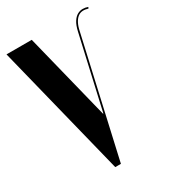

<svg xmlns="http://www.w3.org/2000/svg" viewBox="-184 -794 784 883"><g transform="rotate(-30 207.5 -352.5)"><path d="M124 -699H-10L164 0H194L335 -623Q340 -647 348.5 -663Q357 -679 368 -687.5Q379 -696 392.5 -697Q406 -698 422 -693L425 -700Q412 -705 397.5 -705Q383 -705 369.5 -697.5Q356 -690 345 -673Q334 -656 327 -625L249 -281L240 -241H238L228 -281Z"/></g></svg>

Font: Moniqa Black
Style: Regular
Weight: 900
Designer: Rajesh Rajput
Foundry: Rajesh Rajput
Version: Version 1.000